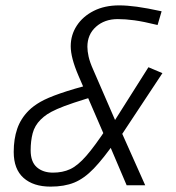

<svg xmlns="http://www.w3.org/2000/svg" viewBox="-20 -689 654 714"><path d="M87 -278Q104 -295 130 -310Q156 -325 203.5 -341.5Q251 -358 330 -379L355 -338Q294 -320 255 -307Q216 -294 192.5 -283.5Q169 -273 155.5 -264Q142 -255 131 -244Q109 -222 101.5 -193.5Q94 -165 94 -130Q94 -87 117 -67Q140 -47 177 -47Q213 -47 241 -60Q269 -73 300.5 -109Q332 -145 377 -213H389L532 -439L584 -417L418 -166H411Q365 -100 329 -62.5Q293 -25 256 -10Q219 5 168 5Q104 5 67.5 -27.5Q31 -60 31 -124Q31 -172 44 -210Q57 -248 87 -278ZM581 -647 566 -596Q513 -609 479.5 -613.5Q446 -618 418 -618Q369 -618 337 -589.5Q305 -561 305 -515Q305 -499 309.5 -478.5Q314 -458 327 -429L416 -224H420L520 0H451L382 -162H378L272 -407Q257 -442 250 -469Q243 -496 243 -517Q243 -559 265.5 -593.5Q288 -628 328.5 -648.5Q369 -669 423 -669Q452 -669 489 -664Q526 -659 581 -647Z"/></svg>

Font: Intel One Mono Light
Style: Italic
Weight: 300
Italic angle: -16°
Monospace: yes
Designer: Fred Shallcrass
Foundry: Frere-Jones Type LLC
Version: Version 1.004